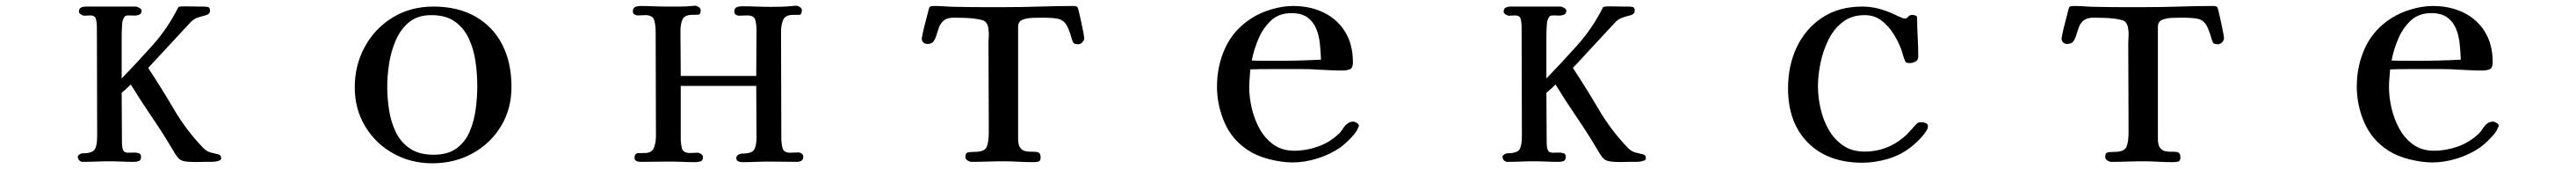

<svg xmlns="http://www.w3.org/2000/svg" viewBox="-20 -565 9040 592"><path d="M756 -12Q756 -5 752 -3.5Q748 -2 742 0Q732 2 721 2Q710 2 699 2Q689 2 670.5 2.5Q652 3 634.5 1Q617 -1 609 -8Q602 -15 595.5 -25Q589 -35 584 -44Q550 -101 512 -156.5Q474 -212 439 -269Q424 -254 407 -240Q407 -196 407.5 -151.5Q408 -107 408 -63Q408 -51 411.5 -40.5Q415 -30 430 -30Q436 -30 447 -30.5Q458 -31 466.5 -28.5Q475 -26 475 -16Q475 -4 467.5 -1Q460 2 450 2Q428 2 406.5 1Q385 0 363 0Q340 0 316.5 1Q293 2 270 2Q263 2 258 -3.5Q253 -9 253 -16Q253 -20 259 -24Q265 -28 269 -28Q304 -28 312.5 -41.5Q321 -55 321 -88Q321 -184 320.5 -280Q320 -376 320 -472Q320 -484 317 -497.5Q314 -511 297 -511Q292 -511 286.5 -510.5Q281 -510 276 -510Q271 -510 264 -514.5Q257 -519 257 -524Q257 -535 264.5 -538.5Q272 -542 281 -542H456Q461 -542 469 -537.5Q477 -533 477 -527Q477 -517 468.5 -513.5Q460 -510 449 -510.5Q438 -511 431 -511Q421 -511 417.5 -507Q414 -503 411 -494Q409 -490 408 -471.5Q407 -453 407 -430.5Q407 -408 407 -388.5Q407 -369 407 -362V-290Q463 -348 515.5 -406.5Q568 -465 605 -538Q605 -538 605.5 -538.5Q606 -539 606 -540Q608 -542 620 -542.5Q632 -543 647.5 -542.5Q663 -542 676.5 -542Q690 -542 694 -542Q702 -542 709.5 -540.5Q717 -539 717 -528Q717 -515 700.5 -511Q684 -507 673 -503Q658 -498 645 -483L500 -327Q547 -256 590.5 -182Q634 -108 694 -46Q706 -34 720.5 -30.5Q735 -27 745.5 -24.5Q756 -22 756 -12Z M1655 -264Q1655 -305 1649 -348Q1643 -391 1626 -428.5Q1609 -466 1577 -489Q1545 -512 1494 -512Q1446 -512 1416 -487.5Q1386 -463 1369 -424Q1352 -385 1345.5 -342Q1339 -299 1339 -262Q1339 -221 1345.5 -179Q1352 -137 1369.5 -101.5Q1387 -66 1419 -44.5Q1451 -23 1502 -23Q1552 -23 1582.5 -45.5Q1613 -68 1628.5 -104.5Q1644 -141 1649.5 -183Q1655 -225 1655 -264ZM1775 -261Q1775 -183 1738 -122.5Q1701 -62 1638 -27.5Q1575 7 1497 7Q1422 7 1360 -27.5Q1298 -62 1261.5 -122.5Q1225 -183 1225 -259Q1225 -337 1260.5 -401.5Q1296 -466 1358.5 -504Q1421 -542 1501 -542Q1587 -542 1648.5 -507Q1710 -472 1742.5 -409Q1775 -346 1775 -261Z M2799 -16Q2799 -6 2792.5 -2Q2786 2 2777 2Q2753 2 2729.5 1.5Q2706 1 2682 1Q2657 1 2633 2Q2609 3 2584 3Q2577 3 2570.5 0Q2564 -3 2564 -11Q2564 -19 2571 -23Q2578 -27 2585 -27Q2618 -27 2626.5 -40.5Q2635 -54 2635 -85Q2635 -130 2634.5 -175Q2634 -220 2634 -264H2369V-82Q2369 -63 2373 -46Q2377 -29 2402 -29Q2409 -29 2415.5 -29.5Q2422 -30 2429 -30Q2434 -30 2440.5 -25.5Q2447 -21 2447 -15Q2447 -2 2438 0.5Q2429 3 2419 3Q2397 3 2375 2Q2353 1 2330 1Q2305 1 2279 1.5Q2253 2 2227 2Q2220 2 2213.5 -1Q2207 -4 2207 -12Q2207 -28 2219.5 -28.5Q2232 -29 2242 -29Q2268 -29 2275 -47.5Q2282 -66 2282 -87Q2282 -179 2281.5 -271Q2281 -363 2281 -454Q2281 -476 2276 -494Q2271 -512 2244 -512Q2238 -512 2231.5 -511.5Q2225 -511 2219 -511Q2212 -511 2206.5 -514.5Q2201 -518 2201 -525Q2201 -537 2209 -540.5Q2217 -544 2227 -544Q2250 -544 2274 -543Q2298 -542 2321 -542Q2342 -542 2364 -542Q2386 -542 2407 -544Q2410 -544 2413 -544.5Q2416 -545 2419 -545Q2425 -545 2432 -540.5Q2439 -536 2439 -529Q2439 -514 2430 -513.5Q2421 -513 2410 -513Q2382 -513 2375 -496.5Q2368 -480 2368 -457Q2368 -417 2368.5 -378Q2369 -339 2369 -299H2634Q2634 -339 2634.5 -378.5Q2635 -418 2635 -458Q2635 -477 2631 -494Q2627 -511 2602 -511Q2595 -511 2588.5 -510.5Q2582 -510 2575 -510Q2568 -510 2562.5 -513.5Q2557 -517 2557 -524Q2557 -536 2565 -539.5Q2573 -543 2583 -543Q2609 -543 2635 -542Q2661 -541 2686 -541Q2705 -541 2723.5 -541.5Q2742 -542 2761 -544Q2764 -544 2767.5 -544.5Q2771 -545 2774 -545Q2780 -545 2787 -540.5Q2794 -536 2794 -529Q2794 -513 2784.5 -513Q2775 -513 2764 -513Q2736 -513 2728.5 -495.5Q2721 -478 2721 -453Q2721 -361 2721.5 -268Q2722 -175 2722 -82Q2722 -64 2726 -47Q2730 -30 2754 -30Q2761 -30 2767.5 -30.5Q2774 -31 2781 -31Q2788 -31 2793.5 -27Q2799 -23 2799 -16Z M3785 -431Q3785 -424 3778.5 -417Q3772 -410 3764 -410Q3751 -410 3747.5 -414.5Q3744 -419 3741 -430Q3731 -466 3720.5 -481Q3710 -496 3691.5 -499.5Q3673 -503 3638 -503Q3626 -503 3605.5 -502.5Q3585 -502 3569 -496Q3553 -490 3553 -471V-80Q3553 -56 3561 -46.5Q3569 -37 3581 -35Q3593 -33 3604.5 -33.5Q3616 -34 3624 -31Q3632 -28 3632 -14Q3632 -1 3624.5 1Q3617 3 3606 3Q3580 3 3553.5 1.5Q3527 0 3501 0Q3473 0 3445.5 1Q3418 2 3390 2Q3383 2 3375.5 -3Q3368 -8 3368 -15Q3368 -30 3378.5 -31.5Q3389 -33 3400 -33Q3436 -33 3443 -51Q3450 -69 3450 -100V-139Q3450 -207 3449.5 -274.5Q3449 -342 3449 -409Q3449 -423 3450 -436Q3451 -449 3449 -462Q3448 -476 3441.5 -485Q3435 -494 3421 -496Q3398 -501 3374 -502Q3350 -503 3327 -503Q3304 -503 3292.5 -493.5Q3281 -484 3276 -470.5Q3271 -457 3267 -443.5Q3263 -430 3256.5 -420.5Q3250 -411 3234 -411Q3227 -411 3221 -416Q3215 -421 3215 -429Q3215 -432 3218 -447Q3221 -462 3226 -481Q3231 -500 3235 -515.5Q3239 -531 3240 -535Q3242 -542 3247.5 -543Q3253 -544 3260 -544Q3280 -544 3299.5 -542.5Q3319 -541 3339 -541Q3381 -540 3423 -540Q3465 -540 3507 -540Q3568 -540 3628 -542Q3688 -544 3749 -544Q3757 -544 3761 -540Q3763 -539 3766.5 -523.5Q3770 -508 3774.5 -488Q3779 -468 3782 -451.5Q3785 -435 3785 -431Z M4616 -356Q4615 -384 4612 -412.5Q4609 -441 4599 -465Q4589 -489 4568.5 -504Q4548 -519 4512 -519Q4468 -519 4440 -492.5Q4412 -466 4396 -428Q4380 -390 4373 -353Q4396 -352 4418 -352Q4440 -352 4462 -352Q4500 -352 4538.5 -353Q4577 -354 4616 -356ZM4749 -124Q4749 -120 4746 -118Q4743 -107 4731.5 -93.5Q4720 -80 4706.5 -67.5Q4693 -55 4683 -48Q4648 -24 4603.5 -10Q4559 4 4516 4Q4479 4 4435.5 -7Q4392 -18 4361 -38Q4304 -75 4277.5 -135.5Q4251 -196 4251 -262Q4251 -336 4281 -399.5Q4311 -463 4375 -503Q4406 -522 4444.5 -533Q4483 -544 4518 -544Q4579 -544 4626.5 -520.5Q4674 -497 4701 -453Q4728 -409 4728 -346Q4728 -327 4717.5 -322.5Q4707 -318 4690 -318Q4669 -318 4648.5 -319Q4628 -320 4608 -321Q4580 -323 4552.5 -323Q4525 -323 4496 -323Q4464 -323 4432 -323Q4400 -323 4368 -322Q4367 -306 4365.5 -290.5Q4364 -275 4364 -260Q4364 -225 4373 -186Q4382 -147 4401 -113Q4420 -79 4450 -58Q4480 -37 4522 -37Q4564 -37 4605 -51.5Q4646 -66 4677 -95Q4686 -103 4693 -114.5Q4700 -126 4710 -133Q4718 -139 4729 -139Q4734 -139 4741.5 -134.5Q4749 -130 4749 -124Z M5756 -12Q5756 -5 5752 -3.5Q5748 -2 5742 0Q5732 2 5721 2Q5710 2 5699 2Q5689 2 5670.5 2.5Q5652 3 5634.5 1Q5617 -1 5609 -8Q5602 -15 5595.5 -25Q5589 -35 5584 -44Q5550 -101 5512 -156.5Q5474 -212 5439 -269Q5424 -254 5407 -240Q5407 -196 5407.5 -151.5Q5408 -107 5408 -63Q5408 -51 5411.5 -40.5Q5415 -30 5430 -30Q5436 -30 5447 -30.5Q5458 -31 5466.5 -28.5Q5475 -26 5475 -16Q5475 -4 5467.5 -1Q5460 2 5450 2Q5428 2 5406.5 1Q5385 0 5363 0Q5340 0 5316.5 1Q5293 2 5270 2Q5263 2 5258 -3.5Q5253 -9 5253 -16Q5253 -20 5259 -24Q5265 -28 5269 -28Q5304 -28 5312.5 -41.5Q5321 -55 5321 -88Q5321 -184 5320.5 -280Q5320 -376 5320 -472Q5320 -484 5317 -497.5Q5314 -511 5297 -511Q5292 -511 5286.5 -510.5Q5281 -510 5276 -510Q5271 -510 5264 -514.5Q5257 -519 5257 -524Q5257 -535 5264.5 -538.5Q5272 -542 5281 -542H5456Q5461 -542 5469 -537.5Q5477 -533 5477 -527Q5477 -517 5468.5 -513.5Q5460 -510 5449 -510.5Q5438 -511 5431 -511Q5421 -511 5417.5 -507Q5414 -503 5411 -494Q5409 -490 5408 -471.5Q5407 -453 5407 -430.5Q5407 -408 5407 -388.5Q5407 -369 5407 -362V-290Q5463 -348 5515.5 -406.5Q5568 -465 5605 -538Q5605 -538 5605.5 -538.5Q5606 -539 5606 -540Q5608 -542 5620 -542.5Q5632 -543 5647.5 -542.5Q5663 -542 5676.5 -542Q5690 -542 5694 -542Q5702 -542 5709.5 -540.5Q5717 -539 5717 -528Q5717 -515 5700.5 -511Q5684 -507 5673 -503Q5658 -498 5645 -483L5500 -327Q5547 -256 5590.5 -182Q5634 -108 5694 -46Q5706 -34 5720.5 -30.5Q5735 -27 5745.5 -24.5Q5756 -22 5756 -12Z M6746 -123Q6746 -117 6743.5 -112Q6741 -107 6737 -102Q6729 -89 6711 -71.5Q6693 -54 6680 -45Q6646 -20 6602 -7.5Q6558 5 6516 5Q6395 5 6325 -65Q6255 -135 6255 -256Q6255 -335 6285.5 -399.5Q6316 -464 6374.5 -503Q6433 -542 6516 -542Q6545 -542 6573.5 -534.5Q6602 -527 6627 -515Q6634 -512 6646.5 -506Q6659 -500 6666 -500Q6672 -500 6677 -507Q6683 -513 6691 -513Q6694 -513 6701 -511Q6708 -509 6708 -504Q6708 -470 6710 -435.5Q6712 -401 6712 -366Q6712 -354 6701.5 -349Q6691 -344 6682 -344Q6678 -344 6672.5 -345Q6667 -346 6666 -351Q6662 -360 6659 -370Q6656 -380 6653 -390Q6643 -418 6625.5 -446Q6608 -474 6583 -493Q6558 -512 6524 -512Q6478 -512 6446.5 -487.5Q6415 -463 6396 -424Q6377 -385 6368.5 -342Q6360 -299 6360 -263Q6360 -226 6369 -185.5Q6378 -145 6397.5 -111Q6417 -77 6448 -55.5Q6479 -34 6524 -34Q6607 -34 6671 -93Q6675 -97 6683.5 -106.5Q6692 -116 6700.5 -125Q6709 -134 6711 -135Q6715 -137 6724 -137Q6730 -137 6738 -134Q6746 -131 6746 -123Z M7785 -431Q7785 -424 7778.5 -417Q7772 -410 7764 -410Q7751 -410 7747.5 -414.5Q7744 -419 7741 -430Q7731 -466 7720.5 -481Q7710 -496 7691.5 -499.5Q7673 -503 7638 -503Q7626 -503 7605.5 -502.5Q7585 -502 7569 -496Q7553 -490 7553 -471V-80Q7553 -56 7561 -46.5Q7569 -37 7581 -35Q7593 -33 7604.5 -33.5Q7616 -34 7624 -31Q7632 -28 7632 -14Q7632 -1 7624.5 1Q7617 3 7606 3Q7580 3 7553.5 1.5Q7527 0 7501 0Q7473 0 7445.5 1Q7418 2 7390 2Q7383 2 7375.5 -3Q7368 -8 7368 -15Q7368 -30 7378.5 -31.5Q7389 -33 7400 -33Q7436 -33 7443 -51Q7450 -69 7450 -100V-139Q7450 -207 7449.5 -274.5Q7449 -342 7449 -409Q7449 -423 7450 -436Q7451 -449 7449 -462Q7448 -476 7441.5 -485Q7435 -494 7421 -496Q7398 -501 7374 -502Q7350 -503 7327 -503Q7304 -503 7292.5 -493.5Q7281 -484 7276 -470.5Q7271 -457 7267 -443.5Q7263 -430 7256.5 -420.5Q7250 -411 7234 -411Q7227 -411 7221 -416Q7215 -421 7215 -429Q7215 -432 7218 -447Q7221 -462 7226 -481Q7231 -500 7235 -515.5Q7239 -531 7240 -535Q7242 -542 7247.5 -543Q7253 -544 7260 -544Q7280 -544 7299.5 -542.5Q7319 -541 7339 -541Q7381 -540 7423 -540Q7465 -540 7507 -540Q7568 -540 7628 -542Q7688 -544 7749 -544Q7757 -544 7761 -540Q7763 -539 7766.5 -523.5Q7770 -508 7774.5 -488Q7779 -468 7782 -451.5Q7785 -435 7785 -431Z M8616 -356Q8615 -384 8612 -412.5Q8609 -441 8599 -465Q8589 -489 8568.5 -504Q8548 -519 8512 -519Q8468 -519 8440 -492.5Q8412 -466 8396 -428Q8380 -390 8373 -353Q8396 -352 8418 -352Q8440 -352 8462 -352Q8500 -352 8538.5 -353Q8577 -354 8616 -356ZM8749 -124Q8749 -120 8746 -118Q8743 -107 8731.5 -93.5Q8720 -80 8706.5 -67.5Q8693 -55 8683 -48Q8648 -24 8603.5 -10Q8559 4 8516 4Q8479 4 8435.5 -7Q8392 -18 8361 -38Q8304 -75 8277.5 -135.5Q8251 -196 8251 -262Q8251 -336 8281 -399.5Q8311 -463 8375 -503Q8406 -522 8444.5 -533Q8483 -544 8518 -544Q8579 -544 8626.5 -520.5Q8674 -497 8701 -453Q8728 -409 8728 -346Q8728 -327 8717.5 -322.5Q8707 -318 8690 -318Q8669 -318 8648.5 -319Q8628 -320 8608 -321Q8580 -323 8552.5 -323Q8525 -323 8496 -323Q8464 -323 8432 -323Q8400 -323 8368 -322Q8367 -306 8365.5 -290.5Q8364 -275 8364 -260Q8364 -225 8373 -186Q8382 -147 8401 -113Q8420 -79 8450 -58Q8480 -37 8522 -37Q8564 -37 8605 -51.5Q8646 -66 8677 -95Q8686 -103 8693 -114.5Q8700 -126 8710 -133Q8718 -139 8729 -139Q8734 -139 8741.5 -134.5Q8749 -130 8749 -124Z"/></svg>

Font: Kaisei Opti Medium
Style: Regular
Weight: 500
Designer: Font-Kai, 金井和夫
Foundry: KAZUO KANAI
Version: Version 5.003